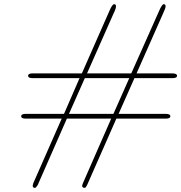

<svg xmlns="http://www.w3.org/2000/svg" viewBox="-20 -712 873 924"><path d="M82 -152.8Q82 -164.1 105 -164.1H288.1L362.8 -335.9H138.2Q115.2 -335.9 115.2 -347.2Q115.2 -359.4 139.2 -358.9H374L504.9 -655.8Q520 -691.9 529.1 -691.9Q538.1 -691.9 538.1 -682.1Q538.1 -669.9 526.9 -647.9L398.9 -358.9H611.8L744.1 -655.8Q759.3 -691.9 768.1 -691.9Q776.9 -691.9 776.9 -681.9Q776.9 -671.9 765.1 -647.9L637.2 -358.9H808.1Q832 -358.9 832 -347.2Q832 -335.9 810.1 -335.9H627L550.8 -164.1H775.9Q799.8 -164.1 799.8 -152.8Q799.8 -140.6 775.9 -141.1H540L398.9 179.2L392.1 189.9L388.2 191.9H383.8Q376 189.9 375 182.1L378.9 169.9L515.1 -141.1H301.8L161.1 179.2L152.8 189.9L149.9 191.9H145Q138.2 190.9 137.2 182.1L140.1 169.9L276.9 -141.1H106Q82 -140.6 82 -152.8ZM312 -164.1H525.9L602.1 -335.9H388.2Z"/></svg>

Font: CMU Serif Extra
Style: RomanSlanted
Weight: 500
Italic angle: -9.46001°
Version: Version 0.7.0